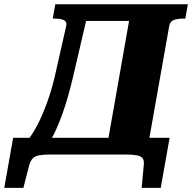

<svg xmlns="http://www.w3.org/2000/svg" viewBox="-84 -730 907 907"><path d="M301 -710H680.4L664.4 -631H291ZM607.8 0H414.6L539.6 -710H803.6L791.4 -642H780.4Q754.2 -642 736.7 -635.3Q719.2 -628.6 715.2 -606ZM595.2 50Q597.8 28 589.5 17.5Q581.2 7 561.2 3.5Q541.2 0 507.2 0H154.8Q122.6 0 102.2 3.5Q81.8 7 70.9 18Q60 29 53.6 52L26.4 157.4H-63.8L-22 -79H717.2L675.4 157.4H585.2ZM140 -46.4H29.4Q54 -73.4 76 -110.1Q98 -146.8 116.3 -189.5Q134.6 -232.2 149.5 -277.7Q164.4 -323.2 174.4 -367L228.6 -606.6Q232 -621 225.6 -628.5Q219.2 -636 206.5 -639Q193.8 -642 176 -642H165L177.2 -710H341L260.4 -364Q249.8 -319.2 237 -274Q224.2 -228.8 208.9 -186.7Q193.6 -144.6 176.8 -108.6Q160 -72.6 140 -46.4Z"/></svg>

Font: Roboto Serif 20pt
Style: Italic
Weight: 400
Italic angle: -10°
Designer: Greg Gazdowicz
Foundry: Commercial Type
Version: Version 1.008